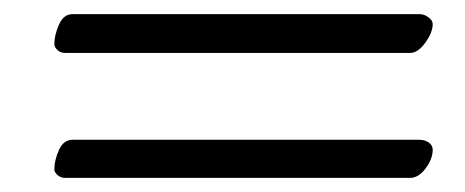

<svg xmlns="http://www.w3.org/2000/svg" viewBox="-20 -390 659 272"><path d="M57 -328Q57 -340 63.5 -355Q70 -370 83 -370H574Q581 -370 587 -365.5Q593 -361 593 -356Q593 -344 582.5 -329.5Q572 -315 561 -315H72Q66 -315 61.5 -319Q57 -323 57 -328ZM57 -150Q57 -163 63.5 -177.5Q70 -192 83 -192H574Q582 -192 587.5 -188Q593 -184 593 -178Q593 -165 583 -151.5Q573 -138 561 -138H72Q66 -138 61.5 -142Q57 -146 57 -150Z"/></svg>

Font: EB Garamond SemiBold
Style: Italic
Weight: 600
Italic angle: -17.2°
Designer: Georg Duffner and Octavio Pardo
Foundry: Georg Duffner
Version: Version 1.000